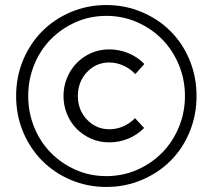

<svg xmlns="http://www.w3.org/2000/svg" viewBox="-20 -731 844 762"><path d="M44 -350Q44 -426 71.5 -492Q99 -558 147 -606.5Q195 -655 261 -683Q327 -711 402 -711Q477 -711 543 -683Q609 -655 657 -607Q705 -559 732.5 -492.5Q760 -426 760 -350Q760 -274 732.5 -207.5Q705 -141 657 -93Q609 -45 543 -17Q477 11 402 11Q327 11 261 -17Q195 -45 147 -93.5Q99 -142 71.5 -208Q44 -274 44 -350ZM714 -350Q714 -416 689.5 -474.5Q665 -533 623 -575.5Q581 -618 524 -643Q467 -668 402 -668Q337 -668 280.5 -643Q224 -618 182 -575.5Q140 -533 116 -474.5Q92 -416 92 -350Q92 -284 116 -225.5Q140 -167 182 -124.5Q224 -82 280.5 -57Q337 -32 402 -32Q467 -32 524 -57Q581 -82 623 -124.5Q665 -167 689.5 -225.5Q714 -284 714 -350ZM232 -350Q232 -388 246 -422Q260 -456 284.5 -481Q309 -506 342 -520.5Q375 -535 413 -535Q453 -535 489.5 -520Q526 -505 553 -477L517 -437Q496 -459 469 -471Q442 -483 414 -483Q361 -483 325 -444.5Q289 -406 289 -350Q289 -294 325.5 -256Q362 -218 414 -218Q442 -218 468 -229Q494 -240 516 -262L552 -223Q524 -195 488.5 -180.5Q453 -166 413 -166Q375 -166 342 -180.5Q309 -195 284.5 -219.5Q260 -244 246 -278Q232 -312 232 -350Z"/></svg>

Font: Red Hat Display
Style: Regular
Weight: 400
Designer: Pentagram / MCKL
Foundry: Pentagram / MCKL
Version: Version 1.003; Red Hat Display